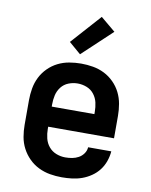

<svg xmlns="http://www.w3.org/2000/svg" viewBox="-88 -845 726 922"><g transform="rotate(10 275.0 -384.0)"><path d="M277 12Q248 12 219 7Q190 2 163.5 -11Q137 -24 116 -45Q95 -66 81.5 -92Q68 -118 63 -147Q58 -176 58 -205V-325Q58 -354 63 -383Q68 -412 81 -438Q94 -464 115 -485Q136 -506 162 -519Q188 -532 217 -537Q246 -542 275 -542Q304 -542 333 -537Q362 -532 388 -519Q414 -506 435 -485Q456 -464 469 -438Q482 -412 487 -383Q492 -354 492 -325V-216H171V-205Q171 -182 176.5 -159.5Q182 -137 196.5 -119.5Q211 -102 232.5 -93.5Q254 -85 277 -85Q294 -85 310.5 -88Q327 -91 341.5 -99Q356 -107 366 -121Q376 -135 377 -152H490Q488 -127 479.5 -103Q471 -79 456 -59.5Q441 -40 420 -25.5Q399 -11 375.5 -2.5Q352 6 327 9Q302 12 277 12ZM171 -314H379V-325Q379 -348 374 -370Q369 -392 355 -410Q341 -428 319.5 -436.5Q298 -445 275 -445Q252 -445 230.5 -436.5Q209 -428 195 -410Q181 -392 176 -370Q171 -348 171 -325ZM261 -585 203 -635 333 -780 405 -720Z"/></g></svg>

Font: Lode Term
Style: Bold
Weight: 700
Monospace: yes
Designer: Belleve Invis
Foundry: Belleve Invis
Version: Version 29.2.0